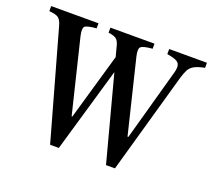

<svg xmlns="http://www.w3.org/2000/svg" viewBox="-103 -649 871 786"><g transform="rotate(20 333.0 -256.5)"><path d="M184.5 10.5 52.5 -460Q46 -483.5 35.2 -491.8Q24.5 -500 -5.5 -502.5V-524.5H200.5V-502.5Q159 -499 150.5 -490.5Q142 -482 149.5 -449.5L227.5 -129H230.5L314 -418.5L303 -460Q298 -483.5 286.8 -491.8Q275.5 -500 252.5 -502.5V-524.5H444.5V-502.5Q403.5 -499 394.5 -490Q385.5 -481 393 -449.5L471 -129H474.5L557.5 -428Q565 -451.5 565 -466Q565 -481.5 553 -489.2Q541 -497 508.5 -502.5V-524.5H673V-502.5Q643 -496.5 627.8 -488Q612.5 -479.5 605 -465.2Q597.5 -451 590.5 -426.5L467 10.5H428L330 -359L222.5 10.5Z"/></g></svg>

Font: Libre Caslon Condensed
Style: Regular
Weight: 400
Designer: Pablo Impallari, Rodrigo Fuenzalida, Katja Schimmel, Ertekin Erdin
Foundry: Pablo Impallari, Rodrigo Fuenzalida
Version: Version 2.000; ttfautohint (v1.8.4.7-5d5b);gftools[0.9.33]